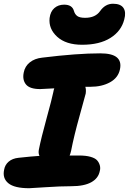

<svg xmlns="http://www.w3.org/2000/svg" viewBox="-41 -977 689 1026"><path d="M397.9 -737.8Q311.5 -737.8 264.6 -780.5Q217.8 -823.2 224.1 -880.9Q228.5 -915.5 249.5 -933.8Q270.5 -952.1 301.8 -952.1Q344.7 -952.1 354 -918.9Q358.9 -900.9 371.8 -891.4Q384.8 -881.8 414.1 -881.8Q468.8 -881.8 494.1 -918Q521.5 -957 563 -957Q603.5 -957 618.7 -934.6Q633.8 -912.1 623 -873Q607.4 -811 549.3 -774.4Q491.2 -737.8 397.9 -737.8ZM115.2 28.8Q36.1 28.8 3.7 2.2Q-28.8 -24.4 -19 -69.8Q-14.6 -96.2 5.4 -113.3Q25.4 -130.4 58.1 -133.8Q129.9 -141.6 169.9 -144Q162.6 -158.7 167 -179.2Q179.2 -240.2 208 -345Q236.8 -449.7 244.1 -485.8Q245.1 -493.7 249 -504.9Q187.5 -501 173.8 -501Q118.2 -501 97.9 -525.6Q77.6 -550.3 85.9 -589.8Q92.3 -623 118.4 -643.8Q144.5 -664.6 184.1 -668.9Q370.6 -691.9 495.1 -691.9Q557.6 -691.9 583.3 -670.4Q608.9 -648.9 600.1 -606.9Q590.8 -561.5 547.1 -537.4Q503.4 -513.2 441.9 -513.2H415Q419.9 -498.5 417 -477.1Q413.6 -461.9 384 -356.7Q354.5 -251.5 338.9 -170.9Q335 -154.3 331.1 -146H381.8Q418.5 -146 443.1 -138.9Q467.8 -131.8 478 -120.1Q488.3 -108.4 492.4 -93.3Q496.6 -78.1 492.2 -63Q484.9 -24.4 446.8 -3.2Q408.7 18.1 339.8 18.1Q280.8 18.1 203.1 23.4Q125.5 28.8 115.2 28.8Z"/></svg>

Font: Shantell Sans Bouncy
Style: Italic
Weight: 800
Italic angle: -11.31°
Designer: Stephen Nixon, Anya Danilova, Shantell Martin
Foundry: Arrow Type
Version: Version 1.006;[9816181b4]